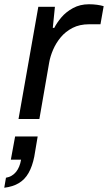

<svg xmlns="http://www.w3.org/2000/svg" viewBox="-56 -559 507 902"><path d="M31 0 124 -527H202L192 -428H199Q211 -452 232.5 -477.5Q254 -503 287 -521Q320 -539 362 -539Q382 -539 400 -536.5Q418 -534 431 -530L416 -445H363Q318 -445 285 -428Q252 -411 229.5 -384Q207 -357 193.5 -325.5Q180 -294 175 -265L129 0ZM-36 323 -28 276Q1 271 19 249Q37 227 43 191H-5L15 82H121L105 177Q96 222 78.5 253Q61 284 33 301Q5 318 -36 323Z"/></svg>

Font: Archivo Expanded
Style: Italic
Weight: 400
Width: 7
Italic angle: -10°
Designer: Hector Gatti
Foundry: Omnibus-Type
Version: Version 2.001